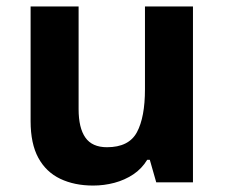

<svg xmlns="http://www.w3.org/2000/svg" viewBox="-20 -566 697 596"><path d="M579 -546V0H465L445 -70H437Q420 -42 393.5 -24.5Q367 -7 335 1.5Q303 10 269 10Q211 10 167 -11Q123 -32 99 -76Q75 -120 75 -190V-546H224V-227Q224 -169 245 -139Q266 -109 312 -109Q380 -109 405 -155.5Q430 -202 430 -289V-546Z"/></svg>

Font: Noto Sans Cham
Style: Bold
Weight: 700
Version: Version 2.002